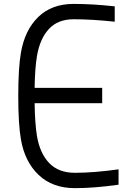

<svg xmlns="http://www.w3.org/2000/svg" viewBox="-20 -947 707 977"><path d="M583.3 -85.3V-7.2Q460.3 10.4 361.3 10.4Q247.4 10.4 176.8 -56.6Q106.1 -123.7 86.6 -237Q72.9 -315.1 72.9 -458.3Q72.9 -601.6 86.6 -679.7Q106.1 -793.6 174.5 -860.4Q242.8 -927.1 354.8 -927.1Q451.2 -927.1 563.8 -914.7V-836.6Q447.9 -849 354.8 -849Q274.7 -849 228.8 -799.5Q182.9 -750 168 -661.5Q157.6 -597.7 156.2 -500H500V-421.9H156.2Q157.6 -320.3 168 -255.2Q182.9 -166.7 230.5 -117.2Q278 -67.7 361.3 -67.7Q457 -67.7 583.3 -85.3Z"/></svg>

Font: Monoid
Style: Regular
Weight: 400
Width: 4
Monospace: yes
Designer: Andreas Larsen (@larsenwork)
Version: Version 0.61